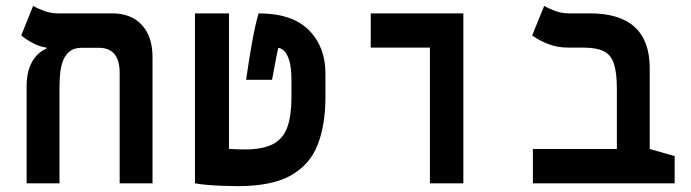

<svg xmlns="http://www.w3.org/2000/svg" viewBox="-20 -632 2384 662"><path d="M505.9 -434.6V0H392.6V-381.3Q392.6 -467.3 319.8 -467.3H262.7Q234.4 -467.3 218.5 -453.4Q202.6 -439.5 195.6 -418Q188.5 -396.5 186.8 -372.8Q185.1 -349.1 185.1 -329.1V0H71.8V-338.4Q72.8 -389.2 92 -421.1Q111.3 -453.1 140.1 -463.9V-467.8Q115.7 -471.2 91.6 -484.4Q67.4 -497.6 53.2 -509.8L94.2 -611.8Q105.5 -604.5 129.9 -595.2Q154.3 -585.9 179.7 -585.9H366.7Q432.1 -585.9 469 -546.1Q505.9 -506.3 505.9 -434.6Z M799.8 9.8Q777.8 9.8 750 8.8Q722.2 7.8 695.8 5.6Q669.4 3.4 652.3 0V-585.9H769.5V-118.7Q796.9 -116.7 823.7 -116.7Q886.2 -116.7 921.4 -135.3Q956.5 -153.8 970.7 -193.6Q984.9 -233.4 984.9 -296.9V-354Q984.9 -399.9 977.1 -424.3Q969.2 -448.7 958.5 -457.8Q947.8 -466.8 939.5 -466.8Q936.5 -455.1 934.1 -442.9Q931.6 -430.7 928.2 -411.1Q924.8 -391.6 918 -356.9H828.6Q839.4 -433.1 850.1 -491.5Q860.8 -549.8 871.6 -585.9Q987.3 -585.9 1044.7 -528.3Q1102.1 -470.7 1102.1 -378.9V-296.9Q1102.1 -201.7 1075.4 -133.1Q1048.8 -64.5 983.2 -27.3Q917.5 9.8 799.8 9.8Z M1462.4 0V-467.8H1258.3V-585.9H1577.6V0Z M2306.2 -93.8V0H1817.4V-118.2H2106.9V-325.2Q2106.9 -380.9 2096.9 -411.9Q2086.9 -442.9 2061.8 -455.3Q2036.6 -467.8 1991.7 -467.8H1940.4Q1901.4 -467.8 1869.4 -480.5Q1837.4 -493.2 1814.9 -509.8L1856.4 -611.8Q1867.7 -604.5 1891.8 -595.2Q1916 -585.9 1941.4 -585.9H2014.2Q2220.2 -585.9 2220.2 -396.5V-118.2Z"/></svg>

Font: Cascadia Code SemiBold
Style: Regular
Weight: 600
Monospace: yes
Designer: Aaron Bell
Foundry: Saja Typeworks
Version: Version 2404.023; ttfautohint (v1.8.4)